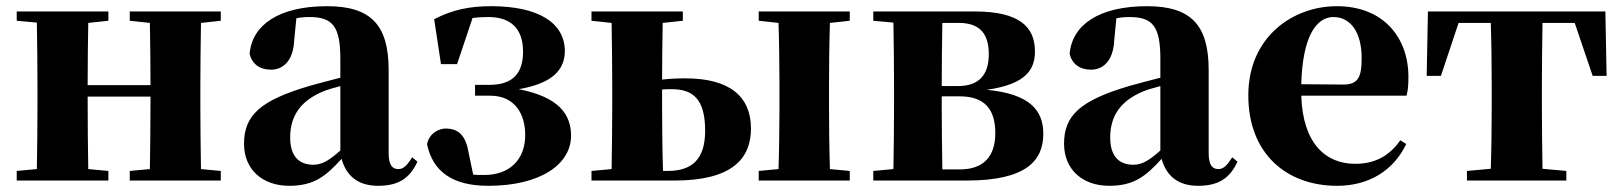

<svg xmlns="http://www.w3.org/2000/svg" viewBox="-20 -583 5233 620"><path d="M693 -516V-546H399V-516L464 -509C465 -454 466 -371 466 -308H263C263 -371 264 -454 265 -509L330 -516V-546H34V-516L99 -510C100 -451 101 -364 101 -308V-238C101 -182 100 -95 99 -37L34 -31V0H330V-31L265 -37C264 -95 263 -186 263 -271H466C466 -186 465 -95 464 -37L399 -31V0H693V-31L629 -37C628 -95 627 -182 627 -238V-308C627 -364 628 -451 629 -509Z M1079 -97C1042 -64 1019 -51 992 -51C945 -51 917 -79 917 -139C917 -212 954 -259 1024 -288C1036 -293 1056 -299 1079 -305ZM865 -504 881 -510ZM1311 -75C1292 -45 1281 -37 1266 -37C1247 -37 1235 -50 1235 -88V-357C1235 -502 1178 -563 1036 -563C881 -563 794 -503 786 -409C794 -376 819 -358 855 -358C893 -358 927 -385 930 -453L937 -524C952 -527 965 -528 979 -528C1055 -528 1079 -497 1079 -393V-332C1044 -323 1009 -314 981 -306C820 -259 768 -210 768 -119C768 -35 828 17 914 17C994 17 1032 -14 1083 -70C1098 -16 1135 17 1201 17C1265 17 1303 -6 1328 -61Z M1404 -376H1456L1506 -525C1521 -527 1538 -528 1557 -528C1629 -528 1668 -491 1669 -419C1670 -348 1637 -309 1561 -309H1514V-274H1563C1644 -274 1676 -213 1676 -147C1676 -68 1626 -18 1544 -18C1530 -18 1519 -18 1508 -19L1492 -96C1482 -152 1454 -167 1422 -168C1396 -169 1365 -151 1359 -117C1378 -28 1442 17 1557 17C1723 17 1824 -51 1824 -145C1824 -214 1784 -270 1655 -295C1765 -314 1804 -358 1804 -419C1803 -510 1718 -563 1566 -563C1497 -563 1442 -552 1382 -521Z M2121 -31C2119 -89 2118 -180 2118 -238V-294C2128 -295 2138 -295 2149 -295C2218 -295 2257 -263 2257 -161C2257 -70 2216 -31 2136 -31ZM2185 -516V-546H1890V-516L1955 -509C1956 -451 1957 -364 1957 -308V-238C1957 -182 1956 -95 1955 -37L1890 -31V0H2158C2342 0 2405 -69 2405 -168C2405 -270 2338 -330 2193 -330C2169 -330 2144 -329 2118 -326C2118 -382 2119 -457 2120 -509ZM2724 -516V-546H2430V-516L2494 -509C2496 -451 2497 -364 2497 -308V-238C2497 -182 2496 -95 2494 -37L2430 -31V0H2724V-31L2660 -37C2658 -95 2657 -182 2657 -238V-308C2657 -364 2658 -451 2660 -509Z M3023 -36C3022 -94 3021 -181 3021 -238V-272H3078C3159 -272 3194 -231 3194 -153C3194 -77 3155 -36 3080 -36ZM3076 -509C3144 -509 3173 -474 3173 -408C3173 -341 3141 -305 3073 -305H3021C3021 -372 3022 -454 3023 -509ZM2800 -546V-516L2865 -510C2866 -451 2867 -364 2867 -308V-238C2867 -182 2866 -95 2865 -37L2800 -31V0H3102C3295 0 3349 -65 3349 -151C3349 -228 3304 -280 3166 -293C3296 -311 3322 -361 3322 -417C3322 -497 3271 -546 3127 -546Z M3727 -97C3690 -64 3667 -51 3640 -51C3593 -51 3565 -79 3565 -139C3565 -212 3602 -259 3672 -288C3684 -293 3704 -299 3727 -305ZM3513 -504 3529 -510ZM3959 -75C3940 -45 3929 -37 3914 -37C3895 -37 3883 -50 3883 -88V-357C3883 -502 3826 -563 3684 -563C3529 -563 3442 -503 3434 -409C3442 -376 3467 -358 3503 -358C3541 -358 3575 -385 3578 -453L3585 -524C3600 -527 3613 -528 3627 -528C3703 -528 3727 -497 3727 -393V-332C3692 -323 3657 -314 3629 -306C3468 -259 3416 -210 3416 -119C3416 -35 3476 17 3562 17C3642 17 3680 -14 3731 -70C3746 -16 3783 17 3849 17C3913 17 3951 -6 3976 -61Z M4182 -311C4186 -466 4231 -528 4286 -528C4339 -528 4377 -482 4377 -395C4377 -333 4365 -310 4318 -310ZM4502 -130C4469 -84 4426 -54 4356 -54C4262 -54 4187 -118 4182 -274H4522C4527 -293 4528 -310 4528 -335C4528 -462 4447 -563 4297 -563C4154 -563 4011 -463 4011 -275C4011 -88 4133 17 4298 17C4400 17 4480 -32 4521 -118Z M5065 -509 5123 -338H5168L5164 -546H4591L4587 -338H4633L4690 -509H4794C4796 -451 4797 -364 4797 -308V-238C4797 -182 4796 -96 4794 -38L4717 -31V0H5038V-31L4961 -38C4960 -96 4959 -182 4959 -238V-308C4959 -364 4960 -451 4961 -509Z"/></svg>

Font: Noto Serif KR Black
Style: Regular
Weight: 900
Version: Version 1.001;PS 1.001;hotconv 16.6.54;makeotf.lib2.5.65590